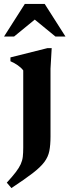

<svg xmlns="http://www.w3.org/2000/svg" viewBox="-42 -690 352 975"><path d="M76 -332.5Q65.5 -346.5 48.2 -358.5Q31 -370.5 11 -379V-398.5L198.5 -445.5H220.5L214.5 -341.5V3Q214.5 46.5 208.5 76.8Q202.5 107 183 133Q163.5 159 123.5 189.8Q83.5 220.5 16 265L-7.5 237.5Q21.5 206 38.2 184Q55 162 63.2 143.8Q71.5 125.5 73.8 105.8Q76 86 76 59ZM-21.5 -504.5 84 -670H185L290.5 -504.5H239.5L134.5 -590.5L29.5 -504.5Z"/></svg>

Font: Newsreader Text
Style: Bold
Weight: 700
Designer: Hugues Gentile
Foundry: Production Type
Version: Version 1.001